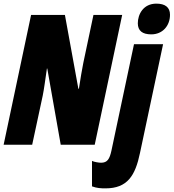

<svg xmlns="http://www.w3.org/2000/svg" viewBox="-25 -796 955 1056"><path d="M807 -607C869 -607 910 -654 910 -715C910 -756 883 -776 835 -776C763 -776 733 -717 733 -668C733 -627 758 -607 807 -607ZM-5 0H152L210 -270C217 -304 224 -357 233 -419H235L309 0H496L647 -714H489L433 -449C426 -414 417 -361 409 -308H406L332 -714H146ZM555 240C676 240 719 170 745 45L872 -553H712L588 32C578 78 566 99 531 99C519 99 493 95 481 89V229C508 239 531 240 555 240Z"/></svg>

Font: Noto Sans UI Condensed Black
Style: Italic
Weight: 900
Width: 3
Italic angle: -192°
Designer: Monotype Design Team
Foundry: Monotype Imaging Inc.
Version: Version 1.901